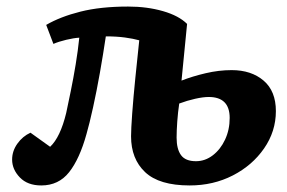

<svg xmlns="http://www.w3.org/2000/svg" viewBox="-20 -551 876 586"><path d="M121 -475Q164 -500 225.5 -515.5Q287 -531 371 -531Q429 -531 477.5 -517Q526 -503 551 -478L534 -305Q567 -318 607.5 -327.5Q648 -337 687 -337Q747 -337 784.5 -305Q822 -273 822 -212Q822 -150 786 -98Q750 -46 690.5 -15.5Q631 15 559 15Q466 15 423 -25.5Q380 -66 380 -135Q380 -157 383.5 -205Q387 -253 393 -312.5Q399 -372 405 -428Q387 -433 361.5 -436.5Q336 -440 303 -440Q295 -386 285 -329.5Q275 -273 264 -223Q253 -173 244 -142Q223 -66 191 -25.5Q159 15 106 15Q64 15 40.5 -9.5Q17 -34 17 -64Q17 -90 33 -112.5Q49 -135 73 -146L133 -103Q164 -132 182 -206Q188 -234 196 -273Q204 -312 211 -354.5Q218 -397 222 -436Q205 -435 182 -429.5Q159 -424 143 -417ZM527 -235Q523 -208 521 -180Q519 -152 519 -131Q519 -96 532.5 -77.5Q546 -59 578 -59Q606 -59 629.5 -77Q653 -95 667 -125Q681 -155 681 -191Q681 -255 617 -255Q600 -255 575.5 -249.5Q551 -244 527 -235Z"/></svg>

Font: Literata 7pt
Style: Bold Italic
Weight: 700
Italic angle: -2°
Designer: Latin by Veronika Burian and Jose Scaglione. Greek by Irene Vlachou. Cyrillic by Vera Evstafieva
Foundry: TypeTogether
Version: Version 3.002